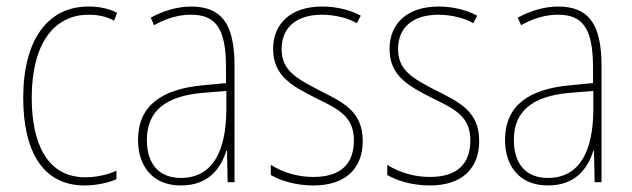

<svg xmlns="http://www.w3.org/2000/svg" viewBox="-20 -557 1933 587"><path d="M239 10C274 10 311 2 336 -9V-35C307 -22 273 -15 241 -15C125 -15 77 -117 77 -258C77 -422 144 -512 251 -512C278 -512 305 -507 329 -494L338 -518C312 -531 284 -537 250 -537C126 -537 51 -435 51 -258C51 -97 109 10 239 10Z M564 -537C523 -537 479 -524 441 -503L451 -480C494 -504 531 -512 564 -512C639 -512 671 -471 671 -351V-303L598 -296C474 -284 402 -234 402 -129C402 -53 443 10 533 10C619 10 655 -43 672 -96H674L676 0H697V-356C697 -486 656 -537 564 -537ZM598 -273 672 -279V-220C671 -98 632 -13 533 -13C467 -13 429 -55 429 -129C429 -219 488 -263 598 -273Z M1089 -126C1089 -218 1027 -245 954 -282C885 -318 841 -342 841 -407C841 -476 890 -512 964 -512C1003 -512 1044 -502 1071 -486L1083 -509C1052 -526 1010 -537 965 -537C866 -537 815 -482 815 -408C815 -324 873 -294 948 -256C1016 -223 1062 -200 1062 -128C1062 -57 1023 -16 938 -16C890 -16 844 -30 808 -53V-22C835 -6 882 10 938 10C1039 10 1089 -44 1089 -126Z M1445 -126C1445 -218 1383 -245 1310 -282C1241 -318 1197 -342 1197 -407C1197 -476 1246 -512 1320 -512C1359 -512 1400 -502 1427 -486L1439 -509C1408 -526 1366 -537 1321 -537C1222 -537 1171 -482 1171 -408C1171 -324 1229 -294 1304 -256C1372 -223 1418 -200 1418 -128C1418 -57 1379 -16 1294 -16C1246 -16 1200 -30 1164 -53V-22C1191 -6 1238 10 1294 10C1395 10 1445 -44 1445 -126Z M1686 -537C1645 -537 1601 -524 1563 -503L1573 -480C1616 -504 1653 -512 1686 -512C1761 -512 1793 -471 1793 -351V-303L1720 -296C1596 -284 1524 -234 1524 -129C1524 -53 1565 10 1655 10C1741 10 1777 -43 1794 -96H1796L1798 0H1819V-356C1819 -486 1778 -537 1686 -537ZM1720 -273 1794 -279V-220C1793 -98 1754 -13 1655 -13C1589 -13 1551 -55 1551 -129C1551 -219 1610 -263 1720 -273Z"/></svg>

Font: Noto Sans Gujarati UI Condensed Thin
Style: Regular
Weight: 100
Width: 3
Designer: Jelle Bosma - Monotype Design Team, Universal Thirst
Foundry: Monotype Imaging Inc.
Version: Version 2.106